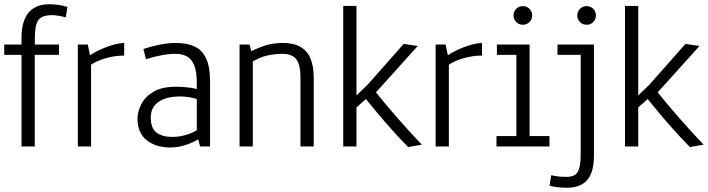

<svg xmlns="http://www.w3.org/2000/svg" viewBox="-20 -691 3340 906"><path d="M81.5 0V-455.1L103.5 -432.1H0V-481H103.5L81.5 -466.8V-511.2Q81.5 -591.3 114.5 -631.1Q147.5 -670.9 212.9 -670.9Q233.4 -670.9 253.7 -668.2Q273.9 -665.5 298.3 -658.2L290.5 -609.4Q282.7 -611.8 261.7 -615.7Q240.7 -619.6 226.6 -619.6Q177.2 -619.6 160.9 -596.2Q144.5 -572.8 144.5 -513.2V-466.8L122.6 -481H258.3V-432.1H122.1L144 -449.7V0Z M347.2 0V-481H394L404.8 -430.2Q423.8 -443.4 451.7 -456.3Q479.5 -469.2 509.8 -478.3Q540 -487.3 565.9 -488.3V-428.7Q532.2 -428.7 499.5 -421.4Q466.8 -414.1 441.2 -402.8Q415.5 -391.6 402.3 -379.4L409.7 -407.2V0Z M783.2 4.9Q715.8 4.9 672.4 -29.3Q628.9 -63.5 628.9 -131.3Q628.9 -164.1 646.5 -199Q664.1 -233.9 703.9 -257.8Q743.7 -281.7 809.6 -281.7Q830.6 -282.2 864 -278.8Q897.5 -275.4 934.1 -263.7L908.7 -248V-297.4Q908.7 -353.5 896.2 -383.5Q883.8 -413.6 861.1 -425.3Q838.4 -437 807.6 -437Q777.8 -437 741.5 -430.2Q705.1 -423.3 668.9 -411.6L656.7 -460Q694.8 -472.7 734.9 -480.5Q774.9 -488.3 810.5 -488.3Q862.8 -488.3 898.7 -471.4Q934.6 -454.6 952.9 -414.8Q971.2 -375 971.2 -306.2V0H924.3L909.2 -55.2L920.9 -37.6Q911.6 -29.8 889.9 -19.8Q868.2 -9.8 840.1 -2.4Q812 4.9 783.2 4.9ZM793 -44.9Q829.1 -44.9 864.3 -56.4Q899.4 -67.9 917.5 -83L908.7 -54.7V-245.1L926.3 -216.8Q897.5 -228.5 873.5 -232.2Q849.6 -235.8 830.1 -235.8Q765.1 -235.8 728.3 -210.4Q691.4 -185.1 691.4 -135.7Q691.4 -86.9 718 -65.9Q744.6 -44.9 793 -44.9Z M1110.4 0V-481H1157.2L1166 -449.7Q1215.3 -473.1 1247.6 -480.7Q1279.8 -488.3 1315.4 -488.3Q1365.2 -488.3 1397.2 -470.2Q1429.2 -452.1 1444.8 -415.8Q1460.4 -379.4 1460.4 -323.7V0H1397.9V-326.2Q1397.9 -384.3 1378.7 -410.6Q1359.4 -437 1312 -437Q1282.2 -437 1243.9 -429.7Q1205.6 -422.4 1154.8 -390.6L1172.9 -423.3V0Z M1905.8 2.9Q1867.7 -36.1 1831.8 -75.9Q1795.9 -115.7 1762.5 -155.8Q1729 -195.8 1697.8 -234.4L1723.1 -238.3L1645.5 -169.4L1662.1 -206.1V0H1599.6V-663.1H1662.1V-219.2L1655.8 -234.4L1715.8 -292.5L1884.8 -483.9L1951.2 -474.1L1739.3 -238.8L1743.7 -267.6Q1799.8 -198.2 1853.8 -136.2Q1907.7 -74.2 1970.7 -8.3Z M2035.6 0V-481H2082.5L2093.3 -430.2Q2112.3 -443.4 2140.1 -456.3Q2168 -469.2 2198.2 -478.3Q2228.5 -487.3 2254.4 -488.3V-428.7Q2220.7 -428.7 2188 -421.4Q2155.3 -414.1 2129.6 -402.8Q2104 -391.6 2090.8 -379.4L2098.1 -407.2V0Z M2322.8 0V-48.8H2416.5V-432.1H2324.7V-481H2479V-48.8H2572.8V0ZM2447.3 -574.2Q2428.7 -574.2 2416 -586.9Q2403.3 -599.6 2403.3 -618.2Q2403.3 -636.7 2416 -649.4Q2428.7 -662.1 2447.3 -662.1Q2465.8 -662.1 2478.5 -649.4Q2491.2 -636.7 2491.2 -618.2Q2491.2 -599.6 2478.5 -586.9Q2465.8 -574.2 2447.3 -574.2Z M2655.3 194.8Q2634.3 194.8 2613.8 192.9Q2593.3 190.9 2573.2 185.1L2581.1 135.7Q2597.7 139.6 2614 141.6Q2630.4 143.6 2653.3 143.6Q2694.8 143.6 2707.5 117.9Q2720.2 92.3 2720.2 37.1V-432.1H2610.8V-481H2782.7V42Q2782.7 82.5 2774.7 111.6Q2766.6 140.6 2750.5 158.9Q2734.4 177.2 2710.7 186Q2687 194.8 2655.3 194.8ZM2748 -574.2Q2729.5 -574.2 2716.8 -586.9Q2704.1 -599.6 2704.1 -618.2Q2704.1 -636.7 2716.8 -649.4Q2729.5 -662.1 2748 -662.1Q2766.6 -662.1 2779.3 -649.4Q2792 -636.7 2792 -618.2Q2792 -599.6 2779.3 -586.9Q2766.6 -574.2 2748 -574.2Z M3235.4 2.9Q3197.3 -36.1 3161.4 -75.9Q3125.5 -115.7 3092 -155.8Q3058.6 -195.8 3027.3 -234.4L3052.7 -238.3L2975.1 -169.4L2991.7 -206.1V0H2929.2V-663.1H2991.7V-219.2L2985.4 -234.4L3045.4 -292.5L3214.4 -483.9L3280.8 -474.1L3068.8 -238.8L3073.2 -267.6Q3129.4 -198.2 3183.3 -136.2Q3237.3 -74.2 3300.3 -8.3Z"/></svg>

Font: Anaheim
Style: Regular
Weight: 400
Designer: Vernon Adams
Foundry: Vernon Adams
Version: Version 2.001